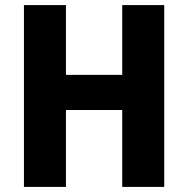

<svg xmlns="http://www.w3.org/2000/svg" viewBox="-20 -734 739 754"><path d="M625 0V-714H460V-440H239V-714H74V0H239V-302H460V0Z"/></svg>

Font: Noto Sans Lao SemiCondensed ExtraBold
Style: Regular
Weight: 800
Width: 4
Designer: Monotype Design Team
Foundry: Monotype Imaging Inc.
Version: Version 2.003